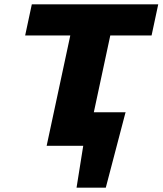

<svg xmlns="http://www.w3.org/2000/svg" viewBox="-20 -678 756 893"><path d="M390 0 423 -156H565L452 0ZM336 195 392 -156H564L472 195ZM197 0 338 -658H524L383 0ZM97 -513 128 -658H716L685 -513Z"/></svg>

Font: Ysabeau Office Black
Style: Italic
Weight: 900
Italic angle: -12°
Designer: Christian Thalmann (Catharsis Fonts)
Version: Version 2.001;gftools[0.9.30]; featfreeze: tnum,lnum,ss02